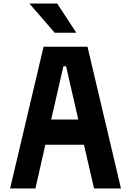

<svg xmlns="http://www.w3.org/2000/svg" viewBox="-20 -1064 740 1084"><path d="M37 0 226 -800H474L663 0H511L454 -247H236L180 0ZM338 -690 269 -389H422L353 -690ZM411 -879H289L146 -1044H303Z"/></svg>

Font: Martian Mono SemiBold
Style: Regular
Weight: 600
Monospace: yes
Designer: Roman Shamin
Foundry: Evil Martians
Version: Version 1.000; ttfautohint (v1.8.4.7-5d5b)